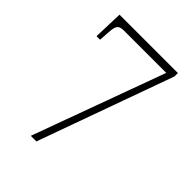

<svg xmlns="http://www.w3.org/2000/svg" viewBox="-205 -817 921 921"><g transform="rotate(45 255.5 -356.0)"><path d="M415 -673 169 0H207L455 -689V-712H59L54 -561H78L82 -620C85 -666 97 -673 132 -673Z"/></g></svg>

Font: Noto Serif Sinhala SemiCondensed ExtraLight
Style: Regular
Weight: 200
Width: 4
Designer: Jelle Bosma - Monotype Design Team
Foundry: Monotype Imaging Inc.
Version: Version 2.007